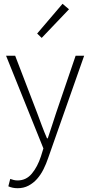

<svg xmlns="http://www.w3.org/2000/svg" viewBox="-20 -774 476 1013"><path d="M73 219Q46 219 24 209L34 170Q42 173 52 175.5Q62 178 73 178Q118 178 148 142Q178 106 196 51L209 9L12 -480H60L176 -178Q187 -148 200.5 -112Q214 -76 228 -44H232Q243 -76 254.5 -112Q266 -148 276 -178L379 -480H424L234 60Q224 90 209.5 119Q195 148 175.5 170Q156 192 130.5 205.5Q105 219 73 219ZM200 -574 176 -597 310 -754 344 -725Z"/></svg>

Font: hySource Sans Pro Light
Style: Regular
Weight: 300
Designer: Paul D. Hunt
Foundry: Adobe Systems Incorporated
Version: Version 2.021;PS 2.000;hotconv 1.0.86;makeotf.lib2.5.63406